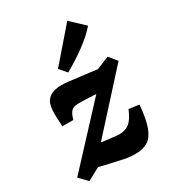

<svg xmlns="http://www.w3.org/2000/svg" viewBox="-166 -762 784 866"><g transform="rotate(-30 226.0 -329.0)"><path d="M44 9 4 -32 302 -353 303 -314 194 -319Q171 -320 157 -317Q143 -314 134.5 -302.5Q126 -291 119 -266H62Q61 -286 60 -302.5Q59 -319 59 -331Q59 -361 65 -380.5Q71 -400 87 -412Q101 -422 117.5 -425.5Q134 -429 151 -429Q168 -429 193 -426Q218 -423 249 -419L330 -409L395 -436L429 -395L142 -79L134 -121L250 -107Q252 -107 256.5 -106.5Q261 -106 268 -106Q297 -106 318.5 -122Q340 -138 359 -184L412 -177Q406 -104 391 -64Q376 -24 350.5 -8.5Q325 7 286 7Q257 7 228 1Q199 -5 173 -11L109 -26ZM174 -500 319 -667 389 -601Q358 -565 309 -529Q260 -493 206 -463Z"/></g></svg>

Font: Yrsa
Style: Italic
Weight: 400
Italic angle: -7.10001°
Designer: Anna Giedrys (Yrsa+Rasa design), David Brezina (Yrsa art-direction, Rasa art-direction, design)
Foundry: Rosetta Type Foundry
Version: Version 2.004